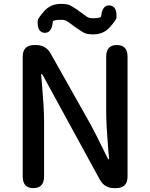

<svg xmlns="http://www.w3.org/2000/svg" viewBox="-20 -969 774 989"><path d="M152 0Q97 0 97 -60V-677Q97 -737 157 -737H166Q216 -737 241 -693L445 -331Q460 -304 474 -276L532 -159Q537 -148 539.5 -148Q542 -148 542 -153L538 -192Q527 -328 527 -393V-677Q527 -737 582 -737Q637 -737 637 -677V-60Q637 0 578 0H568Q518 0 494 -44L203 -577Q197 -588 194.5 -588Q192 -588 192 -583L196 -540Q207 -410 207 -347V-60Q207 0 152 0ZM460 -792Q429 -792 414.5 -799.5Q400 -807 378 -822Q356 -837 331 -856Q318 -867 297 -867Q253 -867 252 -857Q247 -798 209 -800Q171 -803 174 -862Q174 -873 207 -911Q240 -949 294 -949Q325 -949 339.5 -942Q354 -935 376 -920Q398 -905 423 -886Q436 -875 457 -875Q500 -875 501 -885Q507 -944 545 -941Q583 -938 580 -879Q580 -868 547 -830Q514 -792 460 -792Z"/></svg>

Font: Resource Han Rounded JP Medium
Style: Regular
Weight: 500
Designer: Cyano Hao (round all glyphs); Ryoko NISHIZUKA 西塚涼子 (kana, bopomofo & ideographs); Paul D. Hunt (Latin, Greek & Cyrillic)
Foundry: Cyano Hao
Version: 0.990